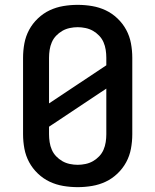

<svg xmlns="http://www.w3.org/2000/svg" viewBox="-20 -763 640 791"><path d="M300 8Q270 8 240.5 3Q211 -2 184.5 -14.5Q158 -27 136 -48Q114 -69 100 -95Q86 -121 80.5 -150.5Q75 -180 75 -210V-525Q75 -555 80.5 -584.5Q86 -614 100 -640Q114 -666 136 -687Q158 -708 184.5 -720.5Q211 -733 240.5 -738Q270 -743 300 -743Q330 -743 359.5 -738Q389 -733 415.5 -720.5Q442 -708 464 -687Q486 -666 500 -640Q514 -614 519.5 -584.5Q525 -555 525 -525V-210Q525 -180 519.5 -150.5Q514 -121 500 -95Q486 -69 464 -48Q442 -27 415.5 -14.5Q389 -2 359.5 3Q330 8 300 8ZM182 -337 418 -494V-525Q418 -541 415.5 -557.5Q413 -574 406.5 -589Q400 -604 388.5 -616Q377 -628 363 -636Q349 -644 332.5 -647.5Q316 -651 300 -651Q284 -651 267.5 -647.5Q251 -644 237 -636Q223 -628 211.5 -616Q200 -604 193.5 -589Q187 -574 184.5 -557.5Q182 -541 182 -525ZM300 -84Q316 -84 332.5 -87.5Q349 -91 363 -99Q377 -107 388.5 -119Q400 -131 406.5 -146Q413 -161 415.5 -177.5Q418 -194 418 -210V-398L182 -241V-210Q182 -194 184.5 -177.5Q187 -161 193.5 -146Q200 -131 211.5 -119Q223 -107 237 -99Q251 -91 267.5 -87.5Q284 -84 300 -84Z"/></svg>

Font: Iosevka Semibold Extended
Style: Regular
Weight: 600
Width: 7
Monospace: yes
Designer: Belleve Invis
Foundry: Belleve Invis
Version: Version 32.5.0; ttfautohint (v1.8.4)